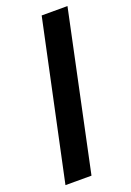

<svg xmlns="http://www.w3.org/2000/svg" viewBox="-139 -766 558 818"><g transform="rotate(-20 139.5 -357.0)"><path d="M10 0 162 -714H279L128 0Z"/></g></svg>

Font: Noto Sans Condensed SemiBold
Style: Italic
Weight: 600
Width: 3
Italic angle: -12°
Designer: Monotype Design Team
Foundry: Monotype Imaging Inc.
Version: Version 2.013; ttfautohint (v1.8.4.7-5d5b)